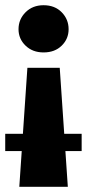

<svg xmlns="http://www.w3.org/2000/svg" viewBox="-22 -566 333 736"><path d="M52 150 83 -306H207L238 150ZM-2 13V-53H291V13ZM145 -365Q103 -365 76 -391Q49 -417 49 -454Q49 -492 76 -519Q103 -546 145 -546Q188 -546 214.5 -519Q241 -492 241 -454Q241 -417 214.5 -391Q188 -365 145 -365Z"/></svg>

Font: Montserrat Underline Thin
Style: Bold
Weight: 700
Version: Version 9.000